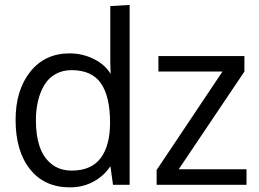

<svg xmlns="http://www.w3.org/2000/svg" viewBox="-20 -769 1077 799"><path d="M1005.9 0H631.8V-61.5L905.8 -471.2H639.2V-535.6H997.1V-471.2L723.6 -64.5H1005.9ZM278.8 -59.1Q359.4 -59.1 398.7 -110.8Q438 -162.6 438 -258.8Q438 -367.2 400.1 -422.1Q362.3 -477.1 277.8 -477.1Q240.2 -477.1 211.4 -460.9Q182.6 -444.8 165 -416Q147.5 -387.2 138.4 -349.9Q129.4 -312.5 129.4 -268.1Q129.4 -205.6 144.8 -159.7Q160.2 -113.8 194.3 -86.4Q228.5 -59.1 278.8 -59.1ZM439.5 -77.6Q413.1 -37.1 369.1 -13.2Q325.2 10.7 271 10.7Q165 10.7 105 -64.7Q44.9 -140.1 44.9 -270Q44.9 -394 106 -470.5Q167 -546.9 269.5 -546.9Q322.8 -546.9 369.9 -523.7Q417 -500.5 440.4 -461.4L439 -507.8V-743.7L519.5 -748.5V0H450.2Z"/></svg>

Font: Oxygen
Style: Regular
Weight: 400
Designer: Vernon Adams
Foundry: Vernon Adams
Version: Version Release 0.2.3 webfont; ttfautohint (v0.93.3-1d66) -l